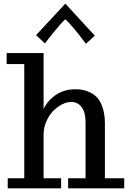

<svg xmlns="http://www.w3.org/2000/svg" viewBox="-20 -1023 702 1043"><path d="M22 0V-54.7H111.8V-674.8H16.1V-734.9H216.8V-431.2Q235.4 -469.2 265.9 -494.4Q296.4 -519.5 326.7 -528.8Q356 -538.1 388.2 -538.1Q408.7 -538.1 427 -535.2Q445.3 -532.2 469.2 -521Q492.7 -509.8 509.5 -491Q526.4 -472.2 538.1 -436.5Q549.8 -400.9 549.8 -353V-54.7H654.8V0H350.1V-54.7H444.8V-356.9Q444.8 -413.6 423.3 -441.4Q401.9 -469.2 367.2 -469.2Q342.3 -469.2 315.7 -455.3Q289.1 -441.4 267.1 -418.5Q245.1 -395 231 -361.6Q216.8 -328.1 216.8 -292V-54.7H312V0ZM446.8 -785.2Q372.1 -884.8 335 -918.5Q323.7 -908.7 307.1 -889.9Q290.5 -871.1 273.4 -850.1Q256.3 -829.1 243.2 -812L224.1 -787.1L175.8 -832L335 -1003.4L495.1 -829.1Z"/></svg>

Font: Trocchi
Style: Regular
Weight: 400
Designer: Vernon Adams
Foundry: Vernon Adams
Version: Version 1.101; ttfautohint (v1.8.4.7-5d5b);gftools[0.9.27]